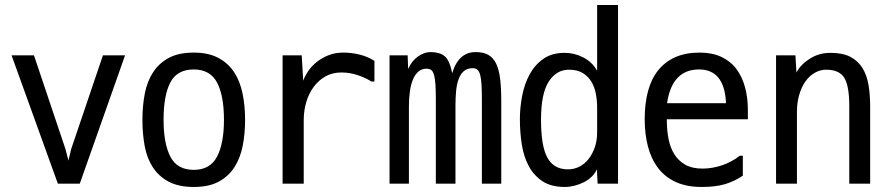

<svg xmlns="http://www.w3.org/2000/svg" viewBox="-20 -746 3540 763"><path d="M252 -108 263 -154 389 -526H477L297 -16H210L26 -526H115L240 -154Z M750 -3Q690 -3 650.5 -24Q611 -45 587.5 -81Q564 -117 555 -165.5Q546 -214 546 -270Q546 -326 555.5 -374.5Q565 -423 588.5 -459Q612 -495 651 -516Q690 -537 750 -537Q808 -537 847.5 -516Q887 -495 910.5 -459Q934 -423 944 -374Q954 -325 954 -270Q954 -215 944.5 -166.5Q935 -118 911.5 -81.5Q888 -45 849 -24Q810 -3 750 -3ZM750 -71Q815 -71 842.5 -123.5Q870 -176 870 -270Q870 -366 842.5 -418Q815 -470 750 -470Q684 -470 657 -418.5Q630 -367 630 -270Q630 -176 657 -123.5Q684 -71 750 -71Z M1179 -526 1185 -425Q1191 -443 1204.5 -463Q1218 -483 1238.5 -499.5Q1259 -516 1285.5 -526.5Q1312 -537 1344 -537Q1377 -537 1409.5 -529Q1442 -521 1468 -504V-422H1456Q1433 -437 1401 -447.5Q1369 -458 1337 -458Q1301 -458 1273.5 -442.5Q1246 -427 1226.5 -400.5Q1207 -374 1197 -340Q1187 -306 1187 -269V-16H1103V-526Z M1777 -455Q1802 -539 1870 -539Q1901 -539 1920.5 -528Q1940 -517 1951.5 -493.5Q1963 -470 1967.5 -433Q1972 -396 1972 -345V-16H1895V-348Q1895 -385 1893.5 -410Q1892 -435 1888 -449Q1884 -463 1877 -469Q1870 -475 1859 -475Q1837 -475 1823.5 -463.5Q1810 -452 1802.5 -431.5Q1795 -411 1792.5 -384Q1790 -357 1790 -327V-16H1712V-348Q1712 -385 1710.5 -409Q1709 -433 1705 -447.5Q1701 -462 1694 -467.5Q1687 -473 1675 -473Q1655 -473 1641.5 -460.5Q1628 -448 1620 -427.5Q1612 -407 1608.5 -380Q1605 -353 1605 -325V-16H1528V-526H1600L1602 -472Q1616 -504 1641 -521.5Q1666 -539 1689 -539Q1731 -539 1749.5 -520.5Q1768 -502 1777 -455Z M2353 -318Q2353 -346 2348 -373Q2343 -400 2330 -421.5Q2317 -443 2295.5 -456Q2274 -469 2241 -469Q2191 -469 2160.5 -421.5Q2130 -374 2130 -270Q2130 -165 2155.5 -119Q2181 -73 2237 -73Q2261 -73 2282 -83.5Q2303 -94 2318.5 -113.5Q2334 -133 2343.5 -160Q2353 -187 2353 -220ZM2224 -536Q2263 -536 2298.5 -517.5Q2334 -499 2352 -466H2353V-726H2436V-16H2355L2352 -72H2351Q2345 -57 2331.5 -44Q2318 -31 2300.5 -22Q2283 -13 2263 -8Q2243 -3 2225 -3Q2170 -3 2135.5 -26Q2101 -49 2081 -86.5Q2061 -124 2053.5 -172.5Q2046 -221 2046 -273Q2046 -318 2055 -365Q2064 -412 2084.5 -450Q2105 -488 2139 -512Q2173 -536 2224 -536Z M2631 -336H2865V-339Q2858 -470 2758 -470Q2651 -470 2631 -337ZM2761 -537Q2810 -537 2846.5 -520Q2883 -503 2906 -472.5Q2929 -442 2940.5 -400Q2952 -358 2952 -309V-272H2630V-267Q2630 -227 2637 -192.5Q2644 -158 2660.5 -132Q2677 -106 2704 -91Q2731 -76 2772 -76Q2809 -76 2847.5 -88.5Q2886 -101 2920 -127H2932V-48Q2898 -25 2860.5 -14Q2823 -3 2769 -3Q2709 -3 2666 -22.5Q2623 -42 2595.5 -78Q2568 -114 2555 -163.5Q2542 -213 2542 -273Q2542 -334 2555 -383Q2568 -432 2595 -466Q2622 -500 2663 -518.5Q2704 -537 2761 -537Z M3438 -16H3355V-324Q3355 -405 3335 -437Q3315 -469 3263 -469Q3239 -469 3217.5 -456.5Q3196 -444 3180.5 -422Q3165 -400 3156 -369Q3147 -338 3147 -301V-16H3064V-526H3141L3145 -458Q3162 -490 3198.5 -513Q3235 -536 3280 -536Q3329 -536 3359.5 -520Q3390 -504 3407.5 -475.5Q3425 -447 3431.5 -408Q3438 -369 3438 -322Z"/></svg>

Font: D2Coding ligature
Style: Regular
Weight: 400
Monospace: yes
Designer: Yong-Rak Park; Jeong-Hwan Yoon; Sang-Min Lee;
Foundry: NHN Corporation
Version: Version 1.3.2; Build 20180524